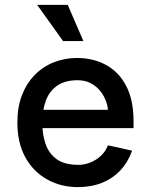

<svg xmlns="http://www.w3.org/2000/svg" viewBox="-20 -752 616 785"><path d="M298 13Q229 13 172.5 -18.5Q116 -50 83.5 -109Q51 -168 51 -251Q51 -315 70 -363.5Q89 -412 122.5 -446Q156 -480 200.5 -497.5Q245 -515 295 -515Q361 -515 413.5 -486.5Q466 -458 496 -400.5Q526 -343 526 -257V-228H139V-303H421Q421 -317 413.5 -338Q406 -359 391 -378.5Q376 -398 352.5 -411Q329 -424 297 -424Q247 -424 215 -402.5Q183 -381 168 -342Q153 -303 153 -249Q153 -202 166.5 -163Q180 -124 212 -101Q244 -78 301 -78Q325 -78 349 -87.5Q373 -97 392.5 -115Q412 -133 421 -158L520 -136Q504 -90 473 -56.5Q442 -23 398 -5Q354 13 298 13ZM238 -584 132 -732H257L321 -584Z"/></svg>

Font: Inclusive Sans Medium
Style: Regular
Weight: 500
Designer: Olivia King
Foundry: Olivia King
Version: Version 2.004